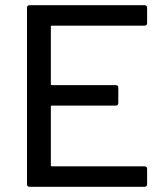

<svg xmlns="http://www.w3.org/2000/svg" viewBox="-20 -720 639 740"><path d="M84 -10V-690Q84 -700 95 -700H536Q547 -700 547 -690V-631Q547 -621 536 -621H180Q176 -621 176 -617V-396Q176 -392 180 -392H426Q436 -392 436 -382V-324Q436 -313 426 -313H180Q176 -313 176 -309V-83Q176 -79 180 -79H536Q547 -79 547 -69V-10Q547 0 536 0H95Q84 0 84 -10Z"/></svg>

Font: Barlow GEO Medium
Style: Regular
Weight: 500
Designer: Jeremy Tribby
Foundry: Tribby Type
Version: Version 1.408